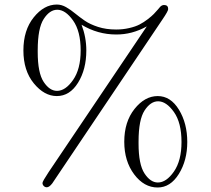

<svg xmlns="http://www.w3.org/2000/svg" viewBox="-20 -770 929 845"><path d="M230 -750Q251 -750 271 -738.5Q291 -727.1 310.5 -710.9Q330.1 -694.8 353 -679Q376 -663.1 411.4 -651.6Q446.8 -640.1 491.2 -640.1Q521 -640.1 548.6 -646.5Q576.2 -652.8 594.5 -662.4Q612.8 -671.9 630.4 -685.5Q647.9 -699.2 657 -708.5Q666 -717.8 675 -728.3Q684.1 -738.8 685.1 -740.2Q692.9 -748 702.1 -748Q720.2 -748 720.2 -730Q720.2 -721.2 694.8 -684.1L210 37.1Q196.8 54.2 186 54.2Q178.2 54.2 172.6 48.6Q167 43 167 35.2Q167 28.3 193.8 -12.2L626 -653.8Q561 -617.7 491.2 -618.2Q410.2 -618.2 338.9 -661.1Q359.9 -606 359.9 -547.9Q359.9 -464.8 323.5 -406Q287.1 -347.2 230 -347.2Q174.8 -347.2 128.9 -403.1Q83 -459 83 -548.1Q83 -637.2 128.4 -693.6Q173.8 -750 230 -750ZM146 -541Q146 -449.2 172.1 -409.7Q198.2 -370.1 231 -370.1Q268.1 -370.1 301.5 -418Q335 -465.8 335 -547.9Q335 -632.8 301.5 -679.9Q268.1 -727.1 231.9 -727.1Q198.7 -727.1 172.4 -686.5Q146 -646 146 -548.8ZM526.9 -146Q526.9 -233.9 572 -290.5Q617.2 -347.2 674.1 -347.2Q731 -347.2 767.6 -287.1Q804.2 -227.1 804.2 -145Q804.2 -64 767.1 -4.4Q730 55.2 673.8 55.2Q613.8 55.2 570.3 -2.9Q526.9 -61 526.9 -146ZM589.8 -138.2Q589.8 -46.4 616 -6.6Q642.1 33.2 674.8 33.2Q711.9 33.2 745.4 -14.9Q778.8 -63 778.8 -145Q778.8 -230 745.4 -277.1Q711.9 -324.2 675.8 -324.2Q642.6 -324.2 616.2 -283.7Q589.8 -243.2 589.8 -147Z"/></svg>

Font: CMU Serif Upright Italic
Style: UprightItalic
Weight: 500
Version: Version 0.7.0